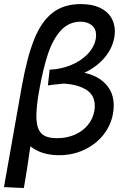

<svg xmlns="http://www.w3.org/2000/svg" viewBox="-34 -750 654 942"><path d="M362.5 -730Q417.5 -730 455 -712.5Q492.5 -695 511 -664.8Q529.5 -634.5 529.5 -596.5Q529.5 -581 526.5 -564.5Q516 -509.5 477 -464.8Q438 -420 380 -393Q446.5 -378.5 485.2 -337Q524 -295.5 524 -232Q524 -212.5 520.5 -193.5Q510.5 -136 473.8 -89.2Q437 -42.5 380.2 -15.5Q323.5 11.5 255.5 11.5Q170.5 11.5 115 -32Q104.5 42 98.2 81.5Q92 121 83 172.5L-14.5 168L71.5 -318Q97.5 -464.5 132.2 -553.2Q167 -642 222.2 -686Q277.5 -730 362.5 -730ZM429 -206.5Q431 -218 431 -230.5Q431 -282 391.5 -308Q352 -334 286 -339.5Q276.5 -340 261.2 -338.2Q246 -336.5 223.5 -334L201 -331Q201.5 -338 205.5 -372.5Q209.5 -398.5 209 -408Q263 -410 312.2 -429.8Q361.5 -449.5 394.8 -483.5Q428 -517.5 436 -560Q437.5 -569 437.5 -576.5Q437.5 -609.5 415.8 -626.5Q394 -643.5 362 -643.5Q304 -643.5 264.8 -600.8Q225.5 -558 201.2 -485Q177 -412 158 -304.5Q144.5 -229 144.5 -182Q144.5 -139.5 155.5 -115.5Q166.5 -91.5 188.8 -81.8Q211 -72 246.5 -72Q293 -72 332 -88.8Q371 -105.5 396.5 -136Q422 -166.5 429 -206.5Z"/></svg>

Font: JuliaMono SemiBold
Style: Italic
Weight: 600
Italic angle: -9°
Monospace: yes
Designer: cormullion
Foundry: corm
Version: Version 0.056; ttfautohint (v1.8.4)